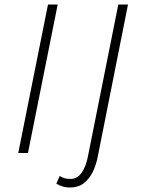

<svg xmlns="http://www.w3.org/2000/svg" viewBox="-20 -679 640 852"><path d="M61 0 193 -659H236L104 0ZM292 153Q271 153 256.5 148Q242 143 230 136L245 102Q255 108 265 111.5Q275 115 293 115Q322 115 341.5 88.5Q361 62 370 16L505 -659H548L415 10Q407 54 390.5 86Q374 118 350 135.5Q326 153 292 153Z"/></svg>

Font: Source Code Pro ExtraLight Light
Style: Italic
Weight: 300
Italic angle: -11°
Monospace: yes
Version: Version 1.016;hotconv 1.0.116;makeotfexe 2.5.65601